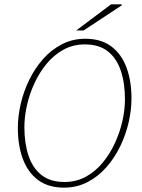

<svg xmlns="http://www.w3.org/2000/svg" viewBox="-20 -850 652 882"><path d="M274 12Q202 12 155 -23Q108 -58 85 -120Q62 -182 62 -262Q62 -315 75 -372Q88 -429 114 -482.5Q140 -536 177.5 -578.5Q215 -621 264 -646.5Q313 -672 372 -672Q444 -672 491 -637Q538 -602 561 -540Q584 -478 584 -398Q584 -345 571 -288Q558 -231 532 -177.5Q506 -124 468.5 -81.5Q431 -39 382 -13.5Q333 12 274 12ZM276 -14Q330 -14 374 -38Q418 -62 451.5 -102.5Q485 -143 508 -193Q531 -243 542.5 -295Q554 -347 554 -394Q554 -468 535 -525Q516 -582 475.5 -614Q435 -646 370 -646Q316 -646 272 -622Q228 -598 194.5 -557.5Q161 -517 138 -467Q115 -417 103.5 -365Q92 -313 92 -266Q92 -192 111 -135Q130 -78 170.5 -46Q211 -14 276 -14ZM330 -710 490 -830H538L540 -826L364 -710Z"/></svg>

Font: Source Sans 3 ExtraLight
Style: Italic
Weight: 250
Italic angle: -11°
Designer: Paul D. Hunt
Foundry: Adobe
Version: Version 3.046;hotconv 1.0.118;makeotfexe 2.5.65603